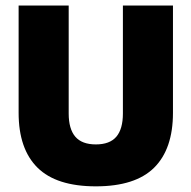

<svg xmlns="http://www.w3.org/2000/svg" viewBox="-20 -659 694 696"><path d="M327.5 16.5Q184.5 16.5 116 -51.2Q47.5 -119 47.5 -250V-639H229V-247.5Q229 -191.5 253 -163.5Q277 -135.5 327.5 -135.5Q378 -135.5 401.8 -163.5Q425.5 -191.5 425.5 -247.5V-639H607V-250Q607 -119 538.8 -51.2Q470.5 16.5 327.5 16.5Z"/></svg>

Font: Anek Gujarati Medium ExtraBold
Style: Regular
Weight: 800
Version: Version 1.003